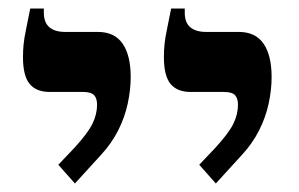

<svg xmlns="http://www.w3.org/2000/svg" viewBox="-20 -667 702 451"><path d="M487 -236 448 -280 486 -320Q518 -355 528.5 -377Q539 -399 539 -421Q539 -436 532 -443.5Q525 -451 506 -451H428Q396 -451 380.5 -470Q365 -489 365 -533Q365 -549 366.5 -563.5Q368 -578 372 -597Q376 -616 382 -647H414V-637Q414 -614 427 -603Q440 -592 464 -592H541Q580 -592 599 -564.5Q618 -537 618 -486Q618 -456 611 -423.5Q604 -391 588.5 -360.5Q573 -330 549 -304ZM156 -236 117 -280 155 -320Q187 -355 197.5 -377Q208 -399 208 -421Q208 -436 201 -443.5Q194 -451 175 -451H97Q65 -451 49.5 -470Q34 -489 34 -533Q34 -549 35.5 -563.5Q37 -578 41 -597Q45 -616 51 -647H83V-637Q83 -614 96 -603Q109 -592 133 -592H210Q249 -592 268 -564.5Q287 -537 287 -486Q287 -456 280 -423.5Q273 -391 257.5 -360.5Q242 -330 218 -304Z"/></svg>

Font: Noto Serif Hebrew SemiBold
Style: Regular
Weight: 600
Version: Version 2.003